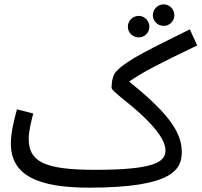

<svg xmlns="http://www.w3.org/2000/svg" viewBox="-20 -842 927 883"><path d="M733 -723C760 -723 782 -745 782 -772C782 -799 760 -822 733 -822C705 -822 683 -799 683 -772C683 -745 705 -723 733 -723ZM618 -670C645 -670 667 -692 667 -719C667 -746 645 -769 618 -769C590 -769 568 -746 568 -719C568 -692 590 -670 618 -670ZM390 21C781 21 816 -66 816 -144C816 -247 730 -340 574 -467C638 -511 705 -546 887 -633L853 -707C682 -621 567 -570 514 -513C500 -498 493 -469 493 -439C493 -421 577 -369 652 -294C724 -222 741 -180 741 -149C741 -93 677 -61 416 -61C178 -61 112 -101 112 -205C112 -239 125 -290 133 -320L58 -339C44 -289 30 -231 30 -182C30 -36 152 21 390 21Z"/></svg>

Font: Noto Sans Arabic UI
Style: Regular
Weight: 400
Designer: Monotype Design Team, Nadine Chahine and Nizar Qandah
Foundry: Monotype Imaging Inc.
Version: Version 2.010